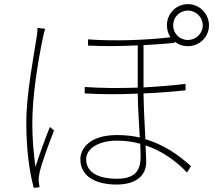

<svg xmlns="http://www.w3.org/2000/svg" viewBox="-20 -868 1040 927"><path d="M198 -729 161 -733C161 -722 160 -708 157 -689C144 -601 107 -418 107 -275C107 -140 123 -35 143 39L171 36C170 29 168 17 167 8C166 -5 168 -21 171 -35C180 -78 219 -183 241 -238L221 -255C201 -207 169 -118 151 -62C141 -140 136 -198 136 -276C136 -400 162 -566 187 -685C190 -703 194 -716 198 -729ZM816 -746C816 -785 847 -817 887 -817C926 -817 959 -785 959 -746C959 -706 926 -675 887 -675C847 -675 816 -706 816 -746ZM657 -174 659 -114C659 -55 642 -5 545 -5C454 -5 396 -36 396 -99C396 -152 458 -189 545 -189C583 -189 620 -184 657 -174ZM786 -746C786 -724 792 -705 803 -688C693 -675 536 -668 405 -678V-648C481 -644 566 -645 645 -649V-445C562 -442 473 -442 389 -448V-417C472 -412 561 -412 645 -416C646 -351 651 -268 655 -204C621 -212 584 -216 545 -216C415 -216 368 -152 368 -99C368 -19 438 23 543 23C628 23 686 -13 686 -87L683 -166C757 -141 825 -96 883 -35L902 -66C841 -121 770 -170 682 -196C678 -266 674 -349 673 -417C749 -420 820 -426 876 -432V-463C818 -456 748 -450 673 -446V-650C729 -653 781 -657 823 -661V-668C840 -653 862 -645 887 -645C943 -645 989 -689 989 -746C989 -802 943 -848 887 -848C830 -848 786 -802 786 -746Z"/></svg>

Font: Harano Aji Gothic TW ExtraLight
Style: Regular
Weight: 250
Foundry: Masamichi Hosoda
Version: HaranoAjiGothicTW-ExtraLight version 20230610;ttx 4.39.4